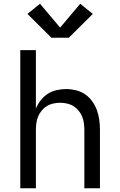

<svg xmlns="http://www.w3.org/2000/svg" viewBox="-20 -1002 640 1022"><path d="M88 0V-735H171V-424Q181 -448 197 -468.5Q213 -489 234 -502.5Q255 -516 280.5 -522Q306 -528 332 -528Q358 -528 384.5 -521.5Q411 -515 433 -500Q455 -485 471 -462.5Q487 -440 496 -415Q505 -390 508.5 -363.5Q512 -337 512 -310V0H429V-310Q429 -328 426.5 -346.5Q424 -365 417 -382Q410 -399 398 -413.5Q386 -428 370.5 -437.5Q355 -447 336.5 -451Q318 -455 300 -455Q282 -455 263.5 -451Q245 -447 229.5 -437.5Q214 -428 202 -413.5Q190 -399 183 -382Q176 -365 173.5 -346.5Q171 -328 171 -310V0ZM346 -801H254L126 -928L193 -982L300 -855L407 -982L474 -928Z"/></svg>

Font: Bmono
Style: Regular
Weight: 400
Monospace: yes
Designer: Belleve Invis
Foundry: Belleve Invis
Version: Version 11.2.2; ttfautohint (v1.8.2)